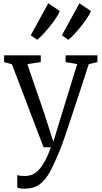

<svg xmlns="http://www.w3.org/2000/svg" viewBox="-20 -889 615 1159"><path d="M128 250Q114.5 250 102.2 248Q90 246 84 243V167.5Q90 170.5 103.2 172Q116.5 173.5 130 173.5Q148 173.5 167 167.8Q186 162 205.8 144.5Q225.5 127 246 92.2Q266.5 57.5 287 0H243L52 -501L5 -514V-555H226V-514L145 -502L250 -196L302 -33L352 -197L446 -502L376 -514V-555H568V-514L516 -502Q480.5 -392.5 453.8 -311.5Q427 -230.5 408 -173.2Q389 -116 376.2 -78.2Q363.5 -40.5 355.2 -18Q347 4.5 342 16Q311 92.5 283.2 144.8Q255.5 197 219.5 223.5Q183.5 250 128 250ZM392.5 -649 353.5 -676 459.5 -869 529 -822.5Q522 -804 505.2 -779Q488.5 -754 467.8 -728.2Q447 -702.5 427 -681.5Q407 -660.5 393.5 -649ZM204.5 -649 165.5 -676 271.5 -869 341 -822.5Q334 -804 317.2 -779Q300.5 -754 279.8 -728.2Q259 -702.5 239 -681.5Q219 -660.5 205.5 -649Z"/></svg>

Font: Merriweather Light
Style: Regular
Weight: 300
Designer: Eben Sorkin
Foundry: Eben Sorkin
Version: Version 2.100